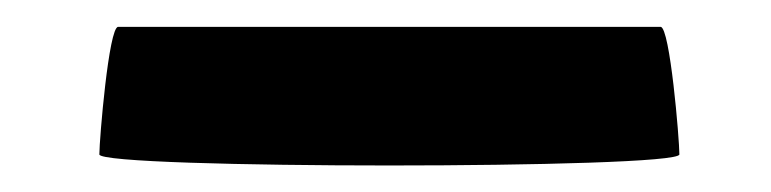

<svg xmlns="http://www.w3.org/2000/svg" viewBox="-20 -376 574 143"><path d="M54 -261C54 -250 486 -250 486 -261C486 -272 479 -356 472 -356H68C61 -356 54 -272 54 -261Z"/></svg>

Font: Ampere
Style: SCExt
Weight: 400
Version: Version 1